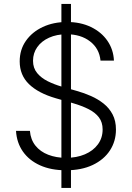

<svg xmlns="http://www.w3.org/2000/svg" viewBox="-20 -849 667 971"><path d="M290.5 101.6V-829.1H338.9V101.6ZM313.5 12.2Q238.3 12.2 182.9 -12.7Q127.4 -37.6 95.9 -82.5Q64.5 -127.4 61 -187H131.3Q134.8 -143.1 159.2 -112.5Q183.6 -82 223.9 -66.4Q264.2 -50.8 313.5 -50.8Q367.7 -50.8 409.4 -68.6Q451.2 -86.4 475.1 -118.9Q499 -151.4 499 -194.3Q499 -230.5 480.5 -255.1Q461.9 -279.8 428.2 -296.9Q394.5 -314 347.7 -327.6L262.2 -352.1Q173.3 -377.9 126.5 -423.6Q79.6 -469.2 79.6 -538.6Q79.6 -597.7 111.1 -642.6Q142.6 -687.5 196.5 -712.6Q250.5 -737.8 318.4 -737.8Q387.2 -737.8 439.9 -712.4Q492.7 -687 523.2 -642.8Q553.7 -598.6 556.2 -542.5H488.3Q482.4 -603.5 435.5 -639.6Q388.7 -675.8 316.4 -675.8Q266.6 -675.8 228.3 -658.4Q189.9 -641.1 168.5 -610.8Q147 -580.6 147 -541.5Q147 -504.9 167.7 -479.7Q188.5 -454.6 221.4 -438.2Q254.4 -421.9 291.5 -411.1L368.2 -389.2Q405.3 -378.9 440.4 -363.3Q475.6 -347.7 504.2 -325Q532.7 -302.2 549.6 -270Q566.4 -237.8 566.4 -193.8Q566.4 -134.8 535.9 -88.1Q505.4 -41.5 448.7 -14.6Q392.1 12.2 313.5 12.2Z"/></svg>

Font: Inter 16pt Light
Style: Regular
Weight: 300
Version: Version 4.001;git-66647c0bb